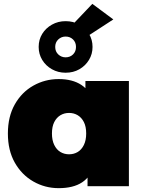

<svg xmlns="http://www.w3.org/2000/svg" viewBox="-20 -968 740 998"><path d="M285 10Q214 10 153.5 -24.5Q93 -59 57 -122.5Q21 -186 21 -274Q21 -362 57 -425.5Q93 -489 153.5 -523Q214 -557 285 -557Q357 -557 403 -526.5Q449 -496 471 -433.5Q493 -371 493 -274Q493 -176 472.5 -113Q452 -50 406.5 -20Q361 10 285 10ZM339 -166Q364 -166 384 -178Q404 -190 416 -214.5Q428 -239 428 -274Q428 -310 416 -333.5Q404 -357 384 -369Q364 -381 339 -381Q314 -381 294 -369Q274 -357 262 -333.5Q250 -310 250 -274Q250 -239 262 -214.5Q274 -190 294 -178Q314 -166 339 -166ZM435 0V-74L434 -274L424 -474V-547H650V0ZM321 -590Q282 -590 250 -608Q218 -626 199.5 -656.5Q181 -687 181 -724Q181 -762 199.5 -792Q218 -822 250 -840Q282 -858 321 -858Q361 -858 392.5 -840Q424 -822 442.5 -792Q461 -762 461 -724Q461 -687 442.5 -656.5Q424 -626 392.5 -608Q361 -590 321 -590ZM321 -670Q344 -670 359.5 -685Q375 -700 375 -724Q375 -748 359.5 -763Q344 -778 321 -778Q299 -778 283 -763Q267 -748 267 -724Q267 -700 283 -685Q299 -670 321 -670ZM426 -774 324 -805 460 -948 569 -867Z"/></svg>

Font: MOST Montserrat Black
Style: Regular
Weight: 900
Designer: Julieta Ulanovsky
Foundry: Julieta Ulanovsky
Version: Version 8.000;March 11, 2024;FontCreator 15.0.0.2926 64-bit